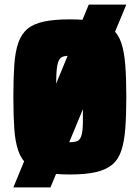

<svg xmlns="http://www.w3.org/2000/svg" viewBox="-20 -692 604 833"><path d="M38 121 365 -672H528L199 121ZM283 65Q216 65 171 55Q126 45 99.5 23Q73 1 59.5 -37.5Q46 -76 42 -133.5Q38 -191 38 -272Q38 -352 42 -410Q46 -468 59.5 -506.5Q73 -545 99.5 -567Q126 -589 171 -598.5Q216 -608 283 -608Q351 -608 395 -598.5Q439 -589 466 -567Q493 -545 506 -506.5Q519 -468 523.5 -410Q528 -352 528 -272Q528 -191 523.5 -133.5Q519 -76 506 -37.5Q493 1 466 23Q439 45 395 55Q351 65 283 65ZM282 -75Q304 -75 315.5 -80Q327 -85 333 -103Q339 -121 339.5 -159Q340 -197 340 -262Q340 -328 339.5 -365.5Q339 -403 333 -421.5Q327 -440 315.5 -445Q304 -450 282 -450Q262 -450 250 -445Q238 -440 232 -421.5Q226 -403 224.5 -365.5Q223 -328 223 -262Q223 -197 224.5 -159Q226 -121 231 -103Q236 -85 249 -80Q262 -75 282 -75Z"/></svg>

Font: Farlight84_Sys_V01
Style: Bold
Weight: 700
Designer: Monotype Design Team, Nadine Chahine and Nizar Qandah
Foundry: Monotype Imaging Inc.
Version: Version 2.004;October 31, 2024;FontCreator 14.0.0.2814 64-bi